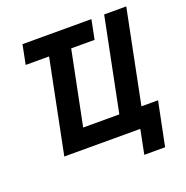

<svg xmlns="http://www.w3.org/2000/svg" viewBox="-147 -833 1083 1118"><g transform="rotate(-20 394.5 -274.0)"><path d="M558 150 588 0H117L233 -578H88L112 -698H539L515 -578H370L278 -121H502L618 -698H755L639 -121H742L687 150Z"/></g></svg>

Font: IBM Plex Sans Condensed
Style: Bold Italic
Weight: 700
Width: 3
Italic angle: -11.31°
Designer: Mike Abbink, Paul van der Laan, Pieter van Rosmalen
Foundry: Bold Monday
Version: Version 3.201